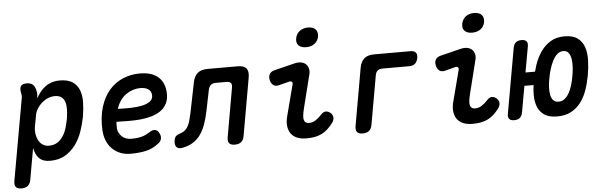

<svg xmlns="http://www.w3.org/2000/svg" viewBox="-84 -988 4340 1382"><g transform="rotate(-5 2086.0 -297.0)"><path d="M190 -446Q203 -470 219.5 -491Q236 -512 257 -527.5Q278 -543 304 -551.5Q330 -560 362 -560Q421 -560 454.5 -537.5Q488 -515 502.5 -476.5Q517 -438 516 -389Q515 -340 506 -286Q496 -234 478 -181.5Q460 -129 429 -86.5Q398 -44 353 -17Q308 10 243 10Q191 10 164 -18Q137 -46 129 -93L89 132Q84 162 67 176Q50 190 21 190Q-8 190 -19.5 176Q-31 162 -26 132L78 -452Q81 -465 80 -477.5Q79 -490 76 -503Q71 -532 82.5 -546Q94 -560 123 -560Q152 -560 167.5 -546Q183 -532 189 -503Q193 -491 192.5 -474.5Q192 -458 190 -446ZM317 -451Q292 -451 267.5 -441Q243 -431 223 -413.5Q203 -396 188.5 -373Q174 -350 170 -323L155 -243Q151 -218 154.5 -192.5Q158 -167 169 -146Q180 -125 199 -112Q218 -99 243 -99Q281 -99 306 -115.5Q331 -132 348 -158.5Q365 -185 374.5 -218Q384 -251 390 -283Q395 -316 396 -346.5Q397 -377 390 -400Q383 -423 365.5 -437Q348 -451 317 -451Z M1040 -127Q1055 -104 1052 -82.5Q1049 -61 1031 -48Q987 -12 937 -1Q887 10 824 10Q784 10 750.5 -3.5Q717 -17 692 -42Q667 -67 653 -102Q639 -137 637 -179Q633 -272 655 -343.5Q677 -415 718.5 -463Q760 -511 817 -535.5Q874 -560 940 -560Q1025 -560 1071 -521Q1117 -482 1122 -410Q1125 -363 1109.5 -330.5Q1094 -298 1065.5 -277.5Q1037 -257 998.5 -245.5Q960 -234 917 -230Q874 -226 829 -226.5Q784 -227 743 -228Q742 -219 742 -209V-188Q742 -167 750.5 -150Q759 -133 772 -121Q785 -109 802.5 -103Q820 -97 839 -97Q862 -97 879.5 -99Q897 -101 913 -105Q929 -109 943.5 -116Q958 -123 974 -133Q992 -146 1010 -145.5Q1028 -145 1040 -127ZM761 -320Q807 -318 853.5 -319Q900 -320 937 -328Q974 -336 996 -353Q1018 -370 1015 -401Q1014 -414 1008 -424Q1002 -434 991.5 -441Q981 -448 966.5 -451.5Q952 -455 934 -455Q909 -455 883 -447Q857 -439 833.5 -423Q810 -407 791.5 -381.5Q773 -356 761 -320Z M1323 -462Q1332 -507 1357.5 -528.5Q1383 -550 1429 -550H1646Q1692 -550 1709.5 -528.5Q1727 -507 1719 -462L1646 -48Q1641 -18 1624.5 -4Q1608 10 1578 10Q1549 10 1537.5 -4Q1526 -18 1531 -48L1593 -401Q1597 -424 1588 -434.5Q1579 -445 1557 -445H1480Q1457 -445 1444 -434Q1431 -423 1426 -401L1394 -244Q1384 -196 1369.5 -155Q1355 -114 1333 -82.5Q1311 -51 1279.5 -30.5Q1248 -10 1204 -1Q1171 6 1157 -10Q1143 -26 1149 -61Q1152 -79 1162.5 -89Q1173 -99 1197 -106Q1218 -113 1231.5 -126Q1245 -139 1254 -158Q1263 -177 1268 -199Q1273 -221 1279 -244Z M1930 -388Q1906 -382 1890 -394Q1874 -406 1868 -432Q1863 -458 1873 -475Q1883 -492 1910 -499L2056 -535Q2084 -542 2105.5 -537.5Q2127 -533 2140 -520Q2153 -507 2157.5 -487Q2162 -467 2155 -443L2097 -211Q2088 -176 2086 -154.5Q2084 -133 2088.5 -121Q2093 -109 2102 -104Q2111 -99 2124 -99Q2149 -99 2171 -113Q2193 -127 2214 -150Q2232 -170 2249.5 -170.5Q2267 -171 2284 -157Q2301 -142 2301.5 -122Q2302 -102 2287 -83Q2268 -58 2248 -40Q2228 -22 2205 -11Q2182 0 2155 5Q2128 10 2094 10Q2058 10 2030 -1Q2002 -12 1985.5 -34Q1969 -56 1964.5 -88.5Q1960 -121 1972 -165L2029 -384Q2033 -397 2026.5 -404Q2020 -411 2008 -408ZM2150 -644Q2114 -644 2096 -662.5Q2078 -681 2084 -713Q2090 -746 2114.5 -765Q2139 -784 2175 -784Q2212 -784 2229.5 -765Q2247 -746 2242 -713Q2236 -681 2211.5 -662.5Q2187 -644 2150 -644Z M2502 10Q2473 10 2461.5 -4Q2450 -18 2455 -48L2528 -462Q2536 -507 2561.5 -528.5Q2587 -550 2632 -550H2896Q2922 -550 2933.5 -536.5Q2945 -523 2940 -497Q2935 -470 2919.5 -456.5Q2904 -443 2877 -443H2685Q2662 -443 2649 -432.5Q2636 -422 2632 -399L2570 -48Q2565 -18 2548.5 -4Q2532 10 2502 10Z M3130 -388Q3106 -382 3090 -394Q3074 -406 3068 -432Q3063 -458 3073 -475Q3083 -492 3110 -499L3256 -535Q3284 -542 3305.5 -537.5Q3327 -533 3340 -520Q3353 -507 3357.5 -487Q3362 -467 3355 -443L3297 -211Q3288 -176 3286 -154.5Q3284 -133 3288.5 -121Q3293 -109 3302 -104Q3311 -99 3324 -99Q3349 -99 3371 -113Q3393 -127 3414 -150Q3432 -170 3449.5 -170.5Q3467 -171 3484 -157Q3501 -142 3501.5 -122Q3502 -102 3487 -83Q3468 -58 3448 -40Q3428 -22 3405 -11Q3382 0 3355 5Q3328 10 3294 10Q3258 10 3230 -1Q3202 -12 3185.5 -34Q3169 -56 3164.5 -88.5Q3160 -121 3172 -165L3229 -384Q3233 -397 3226.5 -404Q3220 -411 3208 -408ZM3350 -644Q3314 -644 3296 -662.5Q3278 -681 3284 -713Q3290 -746 3314.5 -765Q3339 -784 3375 -784Q3412 -784 3429.5 -765Q3447 -746 3442 -713Q3436 -681 3411.5 -662.5Q3387 -644 3350 -644Z M3740 -509 3707 -325H3776Q3782 -349 3790 -373Q3808 -426 3837 -467.5Q3866 -509 3908 -534.5Q3950 -560 4009 -560Q4069 -560 4103 -535Q4137 -510 4151 -468.5Q4165 -427 4163.5 -374Q4162 -321 4152 -265Q4142 -210 4124.5 -160Q4107 -110 4078.5 -72.5Q4050 -35 4008.5 -12.5Q3967 10 3908 10Q3849 10 3815.5 -12.5Q3782 -35 3767 -72.5Q3752 -110 3752 -160Q3752 -194 3757 -230H3691L3657 -41Q3653 -16 3638 -3Q3623 10 3597 10Q3571 10 3560.5 -3Q3550 -16 3555 -41L3638 -509Q3642 -534 3657 -547Q3672 -560 3698 -560Q3724 -560 3734.5 -547.5Q3745 -535 3740 -509ZM3927 -95Q3952 -95 3971 -110.5Q3990 -126 4003.5 -150.5Q4017 -175 4026 -205.5Q4035 -236 4040 -265Q4046 -295 4048.5 -328.5Q4051 -362 4047 -390Q4043 -418 4030 -436.5Q4017 -455 3991 -455Q3965 -455 3945.5 -436.5Q3926 -418 3912 -389.5Q3898 -361 3888.5 -328Q3879 -295 3874 -265Q3868 -236 3866.5 -205.5Q3865 -175 3869.5 -150.5Q3874 -126 3887.5 -110.5Q3901 -95 3927 -95Z"/></g></svg>

Font: Maple Mono NL SemiBold
Style: Italic
Weight: 600
Italic angle: -10°
Monospace: yes
Designer: subframe7536
Version: Version 7.000